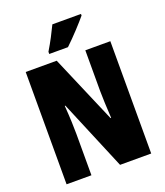

<svg xmlns="http://www.w3.org/2000/svg" viewBox="-164 -1037 985 1147"><g transform="rotate(-20 328.0 -463.5)"><path d="M488 -917V-927H306C285 -883 260 -834 228 -781V-767H347C397 -814 460 -883 488 -917ZM597 0V-714H438V-455C438 -412 441 -354 445 -282H441L256 -714H59V0H217V-263C217 -304 215 -365 209 -444H213L399 0Z"/></g></svg>

Font: Noto Sans Georgian ExtraCondensed Black
Style: Regular
Weight: 900
Width: 2
Designer: Monotype Design Team, Akaki Razmadze
Foundry: Google LLC
Version: Version 2.005